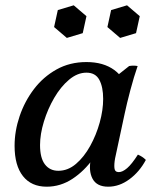

<svg xmlns="http://www.w3.org/2000/svg" viewBox="-20 -689 590 724"><path d="M388 15Q345 15 329 -15Q313 -45 323 -92L340 -172L375 -241L385 -375L467 -440Q483 -443 499 -440Q485 -400 471.5 -349Q458 -298 450 -260L414 -92Q410 -70 411.5 -55Q413 -40 428 -40Q442 -40 459.5 -55Q477 -70 500 -106Q509 -102 516 -97.5Q523 -93 530 -86Q506 -41 468 -13Q430 15 388 15ZM156 15Q98 15 66.5 -25Q35 -65 35 -139Q35 -195 54 -251Q73 -307 108 -353Q143 -399 193 -427Q243 -455 306 -455Q370 -455 411 -425Q452 -395 459 -345L406 -313Q406 -257 386.5 -199Q367 -141 332.5 -92.5Q298 -44 253 -14.5Q208 15 156 15ZM200 -45Q236 -45 266.5 -71Q297 -97 320 -138.5Q343 -180 356 -227Q369 -274 369 -316Q369 -361 354.5 -388Q340 -415 306 -415Q272 -415 240.5 -388.5Q209 -362 184.5 -320Q160 -278 145.5 -230.5Q131 -183 131 -142Q131 -93 149.5 -69Q168 -45 200 -45ZM258 -669 306 -628 292 -564 232 -546 184 -587 198 -651ZM459 -669 507 -628 493 -564 433 -546 385 -587 399 -651Z"/></svg>

Font: Poltawski Nowy
Style: Italic
Weight: 400
Italic angle: -12°
Designer: Adam Pótawski, Mateusz Machalski, Borys Kosmynka, Ania Wieluska
Foundry: Capitalics.wtf
Version: Version 1.001;gftools[0.9.25]